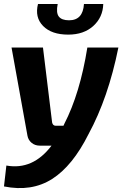

<svg xmlns="http://www.w3.org/2000/svg" viewBox="-21 -732 621 965"><path d="M401 -712H498Q496 -645 448 -601.5Q400 -558 322 -558Q238 -558 195.5 -601.5Q153 -645 170 -712H269Q260 -668 274.5 -649Q289 -630 326 -630Q396 -630 401 -712ZM418 -493H574Q523 -240 424 -58Q344 102 241 167.5Q138 233 -1 205L11 100Q144 124 238 0H179Q155 0 138 -14Q121 -28 117 -50L37 -493H195L241 -116Q245 -100 259 -100H298L302 -109Q381 -262 418 -493Z"/></svg>

Font: Exo 2.0
Style: Bold Italic
Weight: 700
Italic angle: -8°
Designer: Natanael Gama
Version: Version 1.001;PS 001.001;hotconv 1.0.70;makeotf.lib2.5.58329